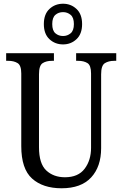

<svg xmlns="http://www.w3.org/2000/svg" viewBox="-20 -999 656 1029"><path d="M310 10Q210 10 152 -42Q94 -94 94 -216V-605Q94 -649 74 -661Q54 -673 25 -673H13V-714H269V-673H258Q228 -673 208.5 -660.5Q189 -648 189 -601V-210Q189 -122 228 -85.5Q267 -49 328 -49Q399 -49 433.5 -94.5Q468 -140 468 -207V-605Q468 -649 448.5 -661Q429 -673 399 -673H388V-714H603V-673H592Q562 -673 542 -660.5Q522 -648 522 -601V-205Q522 -106 468.5 -48Q415 10 310 10ZM318 -761Q275 -761 245 -789Q215 -817 215 -870Q215 -923 245 -951Q275 -979 318 -979Q360 -979 390 -951Q420 -923 420 -870Q420 -817 390 -789Q360 -761 318 -761ZM318 -806Q341 -806 358.5 -820.5Q376 -835 376 -870Q376 -905 358.5 -919.5Q341 -934 318 -934Q294 -934 277 -919.5Q260 -905 260 -870Q260 -835 277 -820.5Q294 -806 318 -806Z"/></svg>

Font: Noto Serif Armenian Condensed
Style: Regular
Weight: 400
Width: 3
Designer: Monotype Design Team
Foundry: Monotype Imaging Inc.
Version: Version 2.008; ttfautohint (v1.8.4.7-5d5b)